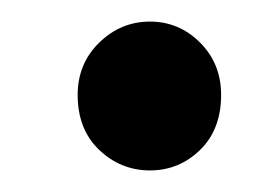

<svg xmlns="http://www.w3.org/2000/svg" viewBox="-20 -148 258 178"><path d="M52 -60Q52 -89 72 -108.5Q92 -128 119 -128Q146 -128 165.5 -108.5Q185 -89 185 -60Q185 -28 165.5 -9Q146 10 119 10Q92 10 72 -9Q52 -28 52 -60Z"/></svg>

Font: Mukta Mahee Medium
Style: Regular
Weight: 500
Designer: Shuchita Grover, Noopur Datye, Girish Dalvi, Yashodeep Gholap
Foundry: Ek Type
Version: Version 2.538;PS 1.000;hotconv 16.6.51;makeotf.lib2.5.65220;